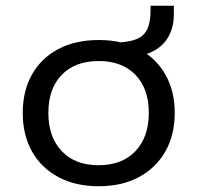

<svg xmlns="http://www.w3.org/2000/svg" viewBox="-20 -638 685 667"><path d="M323 9Q242 9 182.5 -23Q123 -55 91 -112Q59 -169 59 -246Q59 -322 91 -379Q123 -436 182.5 -467.5Q242 -499 323 -499Q404 -499 463 -467.5Q522 -436 554.5 -379Q587 -322 587 -246Q587 -169 554.5 -112Q522 -55 463 -23Q404 9 323 9ZM322 -64Q404 -64 450.5 -113Q497 -162 497 -246Q497 -330 450.5 -378Q404 -426 323 -426Q241 -426 194.5 -378Q148 -330 148 -246Q148 -162 194.5 -113Q241 -64 322 -64ZM426 -439 380 -471V-490Q427 -491 454 -502Q481 -513 492 -537.5Q503 -562 503 -602V-618H584V-590Q584 -544 565.5 -511Q547 -478 512 -460Q477 -442 426 -439Z"/></svg>

Font: Nunito Sans 10pt SemiExpanded
Style: Regular
Weight: 400
Width: 6
Designer: Vernon Adams
Foundry: Vernon Adams
Version: Version 3.101;gftools[0.9.27]